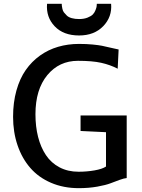

<svg xmlns="http://www.w3.org/2000/svg" viewBox="-20 -982 745 1010"><path d="M396 -795.4Q313.5 -795.4 267.6 -843.8Q221.7 -892.1 227.5 -961.9H304.7Q305.2 -954.6 305.4 -951.2Q305.7 -947.8 308.1 -936Q310.5 -924.3 316.4 -916.7Q322.3 -909.2 331.5 -900.1Q340.8 -891.1 357.7 -886.5Q374.5 -881.8 396 -881.8Q421.9 -881.8 440.7 -889.4Q459.5 -897 468.3 -906Q477.1 -915 482.4 -928.7Q487.8 -942.4 488.3 -948.5Q488.8 -954.6 489.3 -961.9H564.5Q570.3 -893.1 522.9 -844.2Q475.6 -795.4 396 -795.4ZM48.8 -367.7Q48.8 -442.9 66.4 -505.9Q84 -568.8 115.5 -613.8Q147 -658.7 190.4 -689.7Q233.9 -720.7 285.6 -735.8Q337.4 -751 396 -751Q435.1 -751 467.3 -747.8Q499.5 -744.6 516.6 -741.2Q533.7 -737.8 561 -731.2Q588.4 -724.6 604 -721.7L599.1 -620.6Q559.6 -641.1 512.5 -651.6Q465.3 -662.1 390.1 -662.1Q291 -662.1 228.8 -586.7Q166.5 -511.2 166.5 -380.9Q166.5 -315.9 180.4 -261.5Q194.3 -207 221.7 -166Q249 -125 293 -101.8Q336.9 -78.6 393.1 -78.6Q436.5 -78.6 477.3 -85.7Q518.1 -92.8 537.6 -106V-286.6L403.8 -293V-374.5H646.5V-45.4Q633.3 -44.4 609.6 -35.9Q585.9 -27.3 561.3 -17.8Q536.6 -8.3 491.7 -0.2Q446.8 7.8 394.5 7.8Q314 7.8 248.3 -20.5Q182.6 -48.8 139.2 -98.9Q95.7 -148.9 72.3 -217.8Q48.8 -286.6 48.8 -367.7Z"/></svg>

Font: HaufeMerriweatherSans
Style: Regular
Weight: 400
Designer: Eben Sorkin ( eben@eyebytes.com )
Foundry: Eben Sorkin
Version: Version 1.56